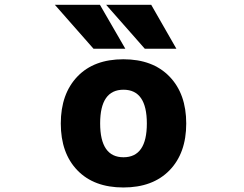

<svg xmlns="http://www.w3.org/2000/svg" viewBox="-20 -788 1040 819"><path d="M407.2 -261.7Q407.2 -117.2 506.8 -117.2Q606.4 -117.2 606.4 -261.2Q606.4 -405.3 506.8 -405.3Q407.2 -405.3 407.2 -261.7ZM310.5 -461.9Q380.9 -535.2 506.3 -535.2Q631.8 -535.2 703.1 -461.4Q774.4 -387.7 774.4 -261.2Q774.4 -134.8 703.1 -61.5Q631.8 11.7 506.3 11.7Q380.9 11.7 310.1 -61.5Q239.3 -134.8 239.3 -261.2Q239.3 -387.7 310.5 -461.9ZM625 -767.6 732.4 -580.1H597.7L432.6 -767.6ZM406.2 -767.6 514.6 -580.1H378.9L213.9 -767.6Z"/></svg>

Font: Gen Shin Gothic Monospace Heavy
Style: Bold
Weight: 800
Designer: [Source Han Sans]
Ryoko NISHIZUKA  (kana & ideographs); Paul D. Hunt (Latin, Greek & Cyrillic); Wenlong ZHANG  (bopomofo
Version: Version 1.002.20150607